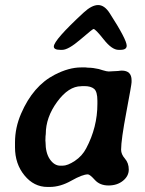

<svg xmlns="http://www.w3.org/2000/svg" viewBox="-20 -759 579 768"><path d="M317.4 -414.6H308.6L304.7 -414.1Q254.4 -414.1 208.7 -351.8Q163.1 -289.6 163.1 -222.7L162.1 -213.9L161.6 -195.8L162.1 -191.4Q162.1 -147 179.7 -121.6Q197.3 -96.2 221.7 -96.2H230Q250.5 -96.2 279.5 -115.5Q308.6 -134.8 324.7 -165.5Q369.6 -250 369.6 -343.3V-356Q369.6 -392.6 356.4 -403.6Q343.3 -414.6 317.4 -414.6ZM229 -559.6H221.2Q195.3 -559.6 195.3 -572.8Q195.3 -598.6 314.9 -709Q347.2 -738.8 372.6 -738.8Q397.9 -738.8 418.9 -706.1Q486.8 -600.6 486.8 -576.2Q486.8 -559.6 461.9 -559.6H454.1Q427.7 -559.6 394.8 -601.3Q361.8 -643.1 354 -643.1Q350.6 -643.1 302 -601.3Q253.4 -559.6 229 -559.6ZM506.3 -438V-430.2Q506.3 -421.4 485.4 -310.5Q464.4 -199.7 464.4 -160.2Q464.4 -142.1 479.7 -124.5Q495.1 -106.9 495.1 -80.8Q495.1 -54.7 471.9 -35.9Q448.7 -17.1 414.1 -17.1Q379.4 -17.1 359.4 -39.3Q339.4 -61.5 331.5 -61.5Q310.1 -61.5 265.6 -36.4Q221.2 -11.2 178.7 -11.2H169.9Q115.7 -11.2 77.9 -57.4Q40 -103.5 40 -169.9V-189Q40 -248.5 64.5 -304.7Q112.3 -415.5 198.7 -460Q255.4 -489.3 304.2 -489.3H322.3L331.5 -488.3Q351.6 -488.3 375 -482.9L391.1 -478Q407.2 -473.1 414.6 -473.1L452.6 -475.1L460 -476.1L466.8 -476.6Q506.3 -476.6 506.3 -438Z"/></svg>

Font: Averia Libre
Style: Bold Italic
Weight: 700
Italic angle: -6.90001°
Version: Version 1.002